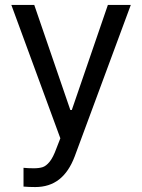

<svg xmlns="http://www.w3.org/2000/svg" viewBox="-20 -550 569 769"><path d="M74.2 197.3V122.1Q91.8 124 115.2 124Q136.2 124 150.4 119.6Q164.6 115.2 178.7 97.9Q192.9 80.6 206.1 43.9L221.7 3.9L25.4 -530.3H117.2L261.7 -109.4H267.6L412.1 -530.3H503.9L279.3 76.2Q255.9 138.2 216.8 168.7Q177.7 199.2 121.1 199.2Q95.7 199.2 74.2 197.3Z"/></svg>

Font: Pretendard Std
Style: Regular
Weight: 400
Designer: Base glyphs from Inter by Rasmus Andersson; Hangeul glyphs from Noto Sans CJK(Source Han Sans) by Jang Soo-young and Kan
Foundry: Kil Hyung-jin
Version: Version 1.309